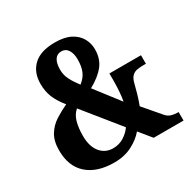

<svg xmlns="http://www.w3.org/2000/svg" viewBox="-162 -884 1050 1053"><g transform="rotate(-30 363.0 -357.0)"><path d="M270 10Q162 10 101 -44Q40 -98 40 -199Q40 -259 63.5 -296.5Q87 -334 124 -357.5Q161 -381 200 -399Q164 -444 149 -482Q134 -520 134 -566Q134 -639 179.5 -681.5Q225 -724 315 -724Q375 -724 413 -704.5Q451 -685 469.5 -652.5Q488 -620 488 -582Q488 -522 456 -481.5Q424 -441 362 -407L480 -254Q485 -280 487.5 -315Q490 -350 490 -382V-427H690V-373H673Q653 -373 634.5 -370Q616 -367 602 -353.5Q588 -340 581 -310Q574 -281 565 -250.5Q556 -220 544 -188L634 -83Q649 -65 668 -59.5Q687 -54 705 -54H713V0H524L462 -76Q433 -41 384 -15.5Q335 10 270 10ZM322 -453Q352 -476 365 -506Q378 -536 378 -581Q378 -618 363.5 -641Q349 -664 322 -664Q294 -664 280 -642Q266 -620 266 -580Q266 -546 281 -516.5Q296 -487 322 -453ZM304 -61Q342 -61 372 -80Q402 -99 421 -126L240 -350Q213 -326 203 -289Q193 -252 193 -203Q193 -136 223.5 -98.5Q254 -61 304 -61Z"/></g></svg>

Font: Noto Serif Thai Condensed ExtraBold
Style: Regular
Weight: 800
Width: 3
Designer: Monotype Design Team
Foundry: Monotype Imaging Inc.
Version: Version 2.002; ttfautohint (v1.8.4.7-5d5b)